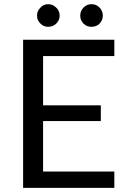

<svg xmlns="http://www.w3.org/2000/svg" viewBox="-20 -909 617 929"><path d="M533.2 -79.1Q533.2 -59.6 533.2 0Q422.9 0 91.8 0Q91.8 -67.4 91.8 -268.6Q91.8 -380.9 91.8 -716.8Q202.1 -716.8 533.2 -716.8Q533.2 -696.3 533.2 -637.7Q447.3 -637.7 188.5 -637.7Q188.5 -578.1 188.5 -399.4Q257.8 -399.4 467.8 -399.4Q467.8 -380.9 467.8 -323.2Q397.5 -323.2 188.5 -323.2Q188.5 -262.7 188.5 -79.1Q274.4 -79.1 533.2 -79.1ZM268.6 -833Q268.6 -822.3 264.6 -812.5Q259.8 -802.7 252 -794.9Q244.1 -787.1 234.4 -783.2Q223.6 -779.3 212.9 -779.3Q202.1 -779.3 192.4 -783.2Q182.6 -787.1 175.8 -794.9Q168 -802.7 163.1 -812.5Q159.2 -822.3 159.2 -833Q159.2 -844.7 163.1 -854.5Q168 -865.2 175.8 -872.1Q182.6 -879.9 192.4 -884.8Q202.1 -888.7 212.9 -888.7Q223.6 -888.7 234.4 -884.8Q244.1 -879.9 252 -872.1Q259.8 -865.2 264.6 -854.5Q268.6 -844.7 268.6 -833ZM477.5 -833Q477.5 -822.3 473.6 -812.5Q468.8 -802.7 461.9 -794.9Q454.1 -787.1 444.3 -783.2Q433.6 -779.3 422.9 -779.3Q411.1 -779.3 401.4 -783.2Q391.6 -787.1 383.8 -794.9Q377 -802.7 372.1 -812.5Q368.2 -822.3 368.2 -833Q368.2 -844.7 372.1 -854.5Q377 -865.2 383.8 -872.1Q391.6 -879.9 401.4 -884.8Q411.1 -888.7 422.9 -888.7Q433.6 -888.7 444.3 -884.8Q454.1 -879.9 461.9 -872.1Q468.8 -865.2 473.6 -854.5Q477.5 -844.7 477.5 -833Z"/></svg>

Font: Lato
Style: Regular
Weight: 400
Designer: Lukasz Dziedzic with Adam Twardoch and Botio Nikoltchev
Version: Version 2.015; 2015-08-06; http://www.latofonts.com/